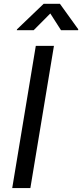

<svg xmlns="http://www.w3.org/2000/svg" viewBox="-20 -962 420 982"><path d="M255.9 -727.5 135.3 0H42.5L163.1 -727.5ZM152.3 -807.6H65.9L66.9 -812L203.1 -942.4H286.6L380.4 -812L379.4 -807.6H292L237.3 -893.1Z"/></svg>

Font: Inter
Style: Italic
Weight: 400
Italic angle: -9.3988°
Designer: Rasmus Andersson
Foundry: rsms
Version: Version 4.001;git-66647c0bb